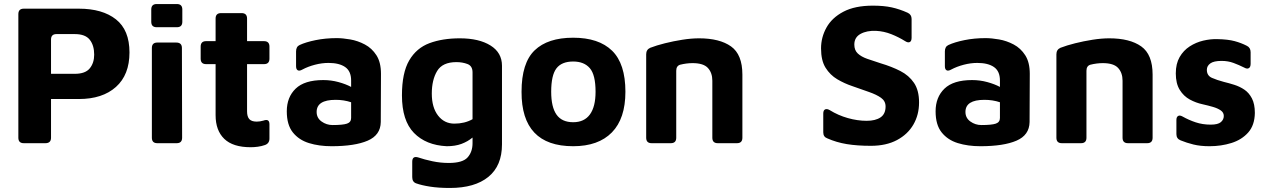

<svg xmlns="http://www.w3.org/2000/svg" viewBox="-20 -710 6283 952"><path d="M233 -219V-27Q233 0 205 0H98Q71 0 71 -27V-640Q71 -667 98 -667H371Q488 -667 555 -614Q622 -561 622 -450Q622 -339 555 -279Q488 -219 371 -219ZM233 -344H351Q403 -344 425 -371Q447 -398 447 -439Q447 -485 425 -513Q403 -541 351 -541H260Q233 -541 233 -514Z M757 -575Q730 -575 730 -602V-663Q730 -690 757 -690H857Q884 -690 884 -663V-602Q884 -575 857 -575ZM760 0Q733 0 733 -27V-472Q733 -499 760 -499H854Q882 -499 882 -472L883 -27Q883 0 856 0Z M1223 20Q1135 20 1092 -21.5Q1049 -63 1049 -139V-392H1002Q975 -392 975 -419V-479Q975 -506 1002 -506H1049V-618Q1049 -645 1076 -645H1178Q1205 -645 1205 -618V-506H1289Q1316 -506 1316 -479V-419Q1316 -392 1289 -392H1205V-158Q1205 -132 1216 -119.5Q1227 -107 1253 -107Q1269 -107 1286 -112Q1316 -123 1316 -94V-23Q1316 1 1294 9Q1277 15 1258.5 17.5Q1240 20 1223 20Z M1624 15Q1562 15 1512 -0.5Q1462 -16 1432 -53.5Q1402 -91 1402 -158Q1402 -228 1446 -270.5Q1490 -313 1583 -313Q1622 -313 1658.5 -303Q1695 -293 1721 -279V-311Q1721 -357 1691.5 -377.5Q1662 -398 1609 -398Q1576 -398 1541.5 -389Q1507 -380 1479 -365Q1465 -357 1456.5 -361.5Q1448 -366 1448 -382V-455Q1448 -479 1466 -487Q1496 -501 1545 -511Q1594 -521 1650 -521Q1679 -521 1716.5 -514.5Q1754 -508 1789 -489.5Q1824 -471 1846.5 -436Q1869 -401 1869 -344L1868 -105Q1867 -40 1803 -12.5Q1739 15 1624 15ZM1550 -155Q1550 -125 1574.5 -107.5Q1599 -90 1629 -90Q1680 -90 1700.5 -97Q1721 -104 1721 -125V-203Q1685 -215 1644 -215Q1550 -215 1550 -155Z M2195 15Q2092 10 2032.5 -51Q1973 -112 1973 -237Q1973 -349 2009 -410.5Q2045 -472 2109.5 -496Q2174 -520 2260 -520Q2355 -520 2412 -484.5Q2469 -449 2469 -384V6Q2469 112 2401.5 167Q2334 222 2211 222Q2155 222 2113 215.5Q2071 209 2043 199Q2024 192 2024 168V92Q2024 61 2055 71Q2084 81 2124 89.5Q2164 98 2205 98Q2274 98 2298.5 70.5Q2323 43 2323 0V-28Q2299 -8 2268 3.5Q2237 15 2195 15ZM2233 -97Q2284 -97 2323 -119V-351Q2323 -383 2298 -392.5Q2273 -402 2243 -402Q2174 -402 2147.5 -358Q2121 -314 2121 -246Q2121 -177 2152 -137Q2183 -97 2233 -97Z M2822 15Q2565 15 2566 -255Q2566 -398 2631 -460.5Q2696 -523 2822 -523Q2949 -523 3015 -458.5Q3081 -394 3081 -255Q3081 -122 3014 -53.5Q2947 15 2822 15ZM2822 -104Q2877 -104 2905 -142.5Q2933 -181 2933 -255Q2933 -339 2904.5 -372Q2876 -405 2822 -405Q2765 -405 2739 -371Q2713 -337 2713 -255Q2713 -179 2739.5 -141.5Q2766 -104 2822 -104Z M3184 -441Q3184 -464 3204 -473Q3235 -485 3277 -495.5Q3319 -506 3363.5 -513Q3408 -520 3446 -520Q3548 -520 3604.5 -480Q3661 -440 3661 -340V-27Q3661 0 3634 0H3539Q3512 0 3512 -27V-310Q3512 -349 3490 -373Q3468 -397 3414 -397Q3384 -397 3352 -389Q3333 -383 3333 -359V-27Q3333 0 3306 0H3211Q3184 0 3184 -27Z M4298 13Q4230 13 4178.5 4.5Q4127 -4 4082 -24Q4062 -31 4062 -54V-147Q4062 -163 4071 -167.5Q4080 -172 4094 -164Q4136 -138 4184 -124.5Q4232 -111 4277 -111Q4321 -111 4346 -128Q4371 -145 4371 -182Q4371 -209 4348.5 -225Q4326 -241 4288.5 -254Q4251 -267 4206 -283Q4167 -296 4131.5 -317Q4096 -338 4073.5 -374Q4051 -410 4051 -470Q4051 -525 4078 -573.5Q4105 -622 4162 -652Q4219 -682 4308 -682Q4362 -682 4401 -673.5Q4440 -665 4480 -647Q4500 -638 4500 -616V-523Q4500 -506 4491 -501.5Q4482 -497 4468 -506Q4436 -526 4399.5 -540.5Q4363 -555 4324 -557Q4278 -559 4247 -542Q4216 -525 4216 -489Q4216 -461 4233 -445Q4250 -429 4279.5 -418.5Q4309 -408 4347 -396Q4401 -380 4444 -358Q4487 -336 4512 -299Q4537 -262 4537 -202Q4537 -141 4509 -92.5Q4481 -44 4427.5 -15.5Q4374 13 4298 13Z M4841 15Q4779 15 4729 -0.5Q4679 -16 4649 -53.5Q4619 -91 4619 -158Q4619 -228 4663 -270.5Q4707 -313 4800 -313Q4839 -313 4875.5 -303Q4912 -293 4938 -279V-311Q4938 -357 4908.5 -377.5Q4879 -398 4826 -398Q4793 -398 4758.5 -389Q4724 -380 4696 -365Q4682 -357 4673.5 -361.5Q4665 -366 4665 -382V-455Q4665 -479 4683 -487Q4713 -501 4762 -511Q4811 -521 4867 -521Q4896 -521 4933.5 -514.5Q4971 -508 5006 -489.5Q5041 -471 5063.5 -436Q5086 -401 5086 -344L5085 -105Q5084 -40 5020 -12.5Q4956 15 4841 15ZM4767 -155Q4767 -125 4791.5 -107.5Q4816 -90 4846 -90Q4897 -90 4917.5 -97Q4938 -104 4938 -125V-203Q4902 -215 4861 -215Q4767 -215 4767 -155Z M5218 -441Q5218 -464 5238 -473Q5269 -485 5311 -495.5Q5353 -506 5397.5 -513Q5442 -520 5480 -520Q5582 -520 5638.5 -480Q5695 -440 5695 -340V-27Q5695 0 5668 0H5573Q5546 0 5546 -27V-310Q5546 -349 5524 -373Q5502 -397 5448 -397Q5418 -397 5386 -389Q5367 -383 5367 -359V-27Q5367 0 5340 0H5245Q5218 0 5218 -27Z M5977 15Q5932 15 5897.5 6.5Q5863 -2 5834 -14Q5813 -22 5813 -45V-115Q5813 -130 5821.5 -135Q5830 -140 5844 -132Q5874 -115 5908.5 -103.5Q5943 -92 5983 -92Q6019 -92 6033.5 -104.5Q6048 -117 6048 -135Q6048 -152 6033 -162.5Q6018 -173 5994 -180Q5970 -187 5943 -193Q5910 -200 5879.5 -216.5Q5849 -233 5829.5 -264.5Q5810 -296 5810 -346Q5810 -394 5829 -427Q5848 -460 5879 -480Q5910 -500 5946 -508.5Q5982 -517 6016 -516Q6069 -515 6102 -506Q6135 -497 6162 -483Q6181 -474 6181 -451V-394Q6181 -377 6172 -372Q6163 -367 6149 -375Q6123 -388 6096 -398Q6069 -408 6037 -408Q5998 -408 5981 -395.5Q5964 -383 5964 -364Q5964 -335 5989 -324Q6014 -313 6048 -304Q6073 -298 6100 -289.5Q6127 -281 6150 -265.5Q6173 -250 6187.5 -222Q6202 -194 6202 -150Q6201 -89 6169 -53Q6137 -17 6086 -1Q6035 15 5977 15Z"/></svg>

Font: Pitagon Sans
Style: Bold
Weight: 700
Designer: Travis Tran
Foundry: Pitagon
Version: Version 1.001; ttfautohint (v1.8.4.7-5d5b);gftools[0.9.26]